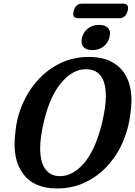

<svg xmlns="http://www.w3.org/2000/svg" viewBox="-20 -1023 742 1054"><path d="M466.5 -710.5Q554.5 -710.5 610 -673.5Q665.5 -636.5 687.5 -569.2Q709.5 -502 697.5 -412Q689 -325.5 656.8 -249Q624.5 -172.5 571.2 -113.8Q518 -55 447.5 -21.8Q377 11.5 293 11.5Q165 11.5 105.5 -70.5Q46 -152.5 64 -292Q71 -376.5 103.8 -452Q136.5 -527.5 190 -585.8Q243.5 -644 313.8 -677.2Q384 -710.5 466.5 -710.5ZM309 -56Q380 -56 441.8 -127.8Q503.5 -199.5 540 -347Q550.5 -391.5 555.8 -428.5Q561 -465.5 561 -496Q560.5 -643 451 -643Q380 -643 317.5 -570.2Q255 -497.5 221 -356.5Q200 -267.5 200.5 -205Q201.5 -130.5 230 -93.2Q258.5 -56 309 -56ZM487.5 -748Q452 -748 437 -766.8Q422 -785.5 430.5 -818Q439 -849 464 -867.8Q489 -886.5 524.5 -886.5Q559.5 -886.5 574.5 -867.8Q589.5 -849 581 -818Q572.5 -786 547.5 -767Q522.5 -748 487.5 -748ZM384.5 -962.5Q395 -1003 430.5 -1003H656Q691.5 -1003 680.5 -963Q670 -923 634.5 -923H409Q373.5 -923 384.5 -962.5Z"/></svg>

Font: Fraunces 144pt SuperSoft SemiBold
Style: Italic
Weight: 600
Italic angle: -16°
Version: Version 1.000;[b76b70a41]